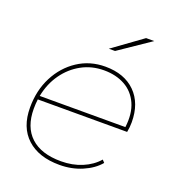

<svg xmlns="http://www.w3.org/2000/svg" viewBox="-131 -822 851 929"><g transform="rotate(20 294.5 -357.0)"><path d="M278 3Q171 3 110.5 -52.5Q50 -108 50 -210Q50 -298 86 -368Q122 -438 184.5 -479Q247 -520 326 -520Q424 -520 480.5 -464Q537 -408 537 -310Q537 -284 532 -259H72Q69 -235 69 -210Q69 -116 123 -66Q177 -16 279 -16Q338 -16 387 -36.5Q436 -57 467 -93L479 -80Q448 -43 394.5 -20Q341 3 278 3ZM75 -278H516Q525 -350 502.5 -400Q480 -450 434 -475.5Q388 -501 326 -501Q263 -501 211 -472.5Q159 -444 123.5 -394Q88 -344 75 -278ZM311 -607 463 -717H505L343 -607Z"/></g></svg>

Font: Montserrat Thin
Style: Italic
Weight: 100
Italic angle: -11.3°
Designer: Julieta Ulanovsky
Foundry: Julieta Ulanovsky
Version: Version 9.000; ttfautohint (v1.8.4.7-5d5b)